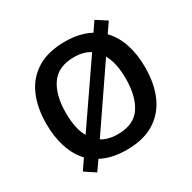

<svg xmlns="http://www.w3.org/2000/svg" viewBox="-171 -921 1132 1131"><g transform="rotate(-30 395.0 -355.5)"><path d="M730 -358Q730 -247 693.5 -164.5Q657 -82 582.5 -36Q508 10 395 10Q293 10 222 -28L176 38L105 -9L152 -78Q106 -127 82.5 -198.5Q59 -270 59 -359Q59 -470 95.5 -552Q132 -634 206.5 -679.5Q281 -725 396 -725Q447 -725 490 -715Q533 -705 568 -686L611 -749L682 -703L636 -636Q683 -588 706.5 -517.5Q730 -447 730 -358ZM598 -358Q598 -464 562 -527L286 -123Q308 -110 335 -103Q362 -96 395 -96Q503 -96 550.5 -166Q598 -236 598 -358ZM191 -358Q191 -306 199.5 -263Q208 -220 227 -188L504 -591Q460 -619 396 -619Q289 -619 240 -549.5Q191 -480 191 -358Z"/></g></svg>

Font: Noto Sans New Tai Lue SemiBold
Style: Regular
Weight: 600
Version: Version 2.003